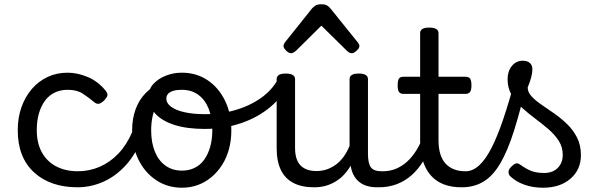

<svg xmlns="http://www.w3.org/2000/svg" viewBox="-20 -859 2804 898"><path d="M344 17Q215 17 139 -53Q63 -123 63 -250Q63 -309 80.5 -358Q98 -407 129 -443Q160 -479 202.5 -499Q245 -519 296 -519Q342 -519 390 -499Q438 -479 474 -435Q485 -421 482 -411.5Q479 -402 468 -390Q455 -377 444 -374Q433 -371 421 -381Q393 -404 366.5 -421.5Q340 -439 296 -439Q263 -439 236 -426Q209 -413 190.5 -388Q172 -363 162 -328.5Q152 -294 152 -250Q152 -190 175.5 -147Q199 -104 242.5 -81Q286 -58 344 -58Q358 -58 365.5 -46.5Q373 -35 373 -20.5Q373 -6 366 5.5Q359 17 344 17Z M342 17Q333 17 328.5 5.5Q324 -6 324 -20.5Q324 -35 329 -46.5Q334 -58 343 -58Q398 -58 446.5 -79Q495 -100 534 -141Q573 -182 599 -243Q604 -252 616.5 -249.5Q629 -247 639.5 -238Q650 -229 646 -219Q617 -140 569.5 -87.5Q522 -35 463.5 -9Q405 17 342 17Z M831 19Q764 19 711 -16Q658 -51 628 -111.5Q598 -172 598 -250Q598 -303 614 -347.5Q630 -392 662 -424.5Q694 -457 743 -475.5Q792 -494 858 -494Q871 -494 874.5 -483Q878 -472 873.5 -461Q869 -450 856 -450Q825 -450 798.5 -441Q772 -432 751.5 -415Q731 -398 716.5 -374Q702 -350 694.5 -318.5Q687 -287 687 -250Q687 -192 704.5 -149.5Q722 -107 754.5 -84Q787 -61 831 -61Q864 -61 890.5 -74Q917 -87 935 -112Q953 -137 963 -172Q973 -207 973 -250Q973 -308 956 -350.5Q939 -393 907 -416Q875 -439 831 -439Q812 -439 803 -451Q794 -463 794 -479Q794 -495 803 -507Q812 -519 831 -519Q898 -519 950 -484.5Q1002 -450 1032 -389Q1062 -328 1062 -250Q1062 -203 1051 -162Q1040 -121 1019 -88Q998 -55 969.5 -31Q941 -7 906 6Q871 19 831 19Z M937 -256Q855 -256 796.5 -274.5Q738 -293 706.5 -327.5Q675 -362 675 -410Q675 -442 697.5 -466.5Q720 -491 755.5 -505Q791 -519 829 -519Q848 -519 857.5 -507Q867 -495 867 -479Q867 -463 857.5 -451Q848 -439 829 -439Q806 -439 790 -434Q774 -429 766 -420Q758 -411 758 -398Q758 -376 780.5 -359.5Q803 -343 843.5 -334Q884 -325 939 -325Q1021 -325 1091.5 -347.5Q1162 -370 1213 -410Q1264 -450 1287 -504Q1290 -509 1303 -506.5Q1316 -504 1327 -495.5Q1338 -487 1332 -474Q1304 -409 1245.5 -359.5Q1187 -310 1107.5 -283Q1028 -256 937 -256Z M1449 17Q1391 17 1352 -3.5Q1313 -24 1293.5 -64.5Q1274 -105 1274 -166V-489Q1274 -502 1284.5 -508.5Q1295 -515 1316 -515Q1338 -515 1349 -508.5Q1360 -502 1360 -489V-166Q1360 -131 1371 -107Q1382 -83 1404.5 -71Q1427 -59 1460 -59Q1488 -59 1512 -68Q1536 -77 1555.5 -92.5Q1575 -108 1590 -130Q1605 -152 1615 -177V-489Q1615 -502 1625.5 -508.5Q1636 -515 1658 -515Q1679 -515 1690 -508.5Q1701 -502 1701 -489V-140Q1701 -95 1714.5 -76.5Q1728 -58 1765 -58Q1779 -58 1786 -46.5Q1793 -35 1791.5 -20.5Q1790 -6 1779 5.5Q1768 17 1746 17Q1720 17 1699.5 11.5Q1679 6 1663.5 -5.5Q1648 -17 1637.5 -34Q1627 -51 1622 -74L1620 -84Q1606 -60 1588.5 -41.5Q1571 -23 1549.5 -10Q1528 3 1503 10Q1478 17 1449 17Z M1751 17Q1737 17 1730.5 5.5Q1724 -6 1725.5 -20.5Q1727 -35 1738 -46.5Q1749 -58 1770 -58Q1804 -58 1832.5 -70Q1861 -82 1884 -103Q1907 -124 1925.5 -153Q1944 -182 1957 -216Q1963 -231 1975 -229.5Q1987 -228 1995.5 -219Q2004 -210 2001 -199Q1985 -148 1961 -108Q1937 -68 1905.5 -40Q1874 -12 1835.5 2.5Q1797 17 1751 17Z M1341 -610Q1331 -610 1318.5 -622Q1306 -634 1306 -644Q1306 -647 1307 -650Q1308 -653 1312 -660L1439 -819Q1445 -826 1454.5 -832.5Q1464 -839 1483 -839Q1502 -839 1511 -832.5Q1520 -826 1526 -819L1654 -660Q1659 -653 1660 -650Q1661 -647 1661 -644Q1661 -634 1648 -622Q1635 -610 1626 -610Q1619 -610 1613 -613.5Q1607 -617 1601 -623L1483 -739L1366 -623Q1359 -617 1353 -613.5Q1347 -610 1341 -610Z M2139 17Q2091 17 2055 3Q2019 -11 1994.5 -39Q1970 -67 1957.5 -108Q1945 -149 1945 -203V-420H1867Q1852 -420 1846 -429Q1840 -438 1840 -460Q1840 -483 1846 -491.5Q1852 -500 1867 -500H1945V-704Q1945 -717 1955.5 -723.5Q1966 -730 1987 -730Q2009 -730 2020 -723.5Q2031 -717 2031 -704V-500H2157Q2172 -500 2178.5 -491.5Q2185 -483 2185 -460Q2185 -438 2178.5 -429Q2172 -420 2157 -420H2031V-203Q2031 -167 2039 -140Q2047 -113 2063 -95Q2079 -77 2102.5 -67.5Q2126 -58 2157 -58Q2171 -58 2178 -46.5Q2185 -35 2183.5 -20.5Q2182 -6 2171 5.5Q2160 17 2139 17Z M2139 17Q2120 17 2113.5 5.5Q2107 -6 2111 -20.5Q2115 -35 2127 -46.5Q2139 -58 2158 -58Q2191 -58 2221 -85.5Q2251 -113 2278.5 -166.5Q2306 -220 2333 -299.5Q2360 -379 2388 -483Q2393 -498 2407.5 -499.5Q2422 -501 2434.5 -493Q2447 -485 2443 -469Q2413 -338 2383.5 -245.5Q2354 -153 2320 -95Q2286 -37 2242 -10Q2198 17 2139 17Z M2519 19Q2473 19 2433 5Q2393 -9 2365 -36Q2358 -44 2358.5 -56Q2359 -68 2373 -81Q2384 -92 2393 -94.5Q2402 -97 2413 -89Q2439 -70 2463.5 -60Q2488 -50 2525 -50Q2565 -50 2588.5 -73.5Q2612 -97 2612 -135Q2612 -171 2593.5 -200Q2575 -229 2545.5 -254.5Q2516 -280 2483 -304.5Q2450 -329 2420.5 -356Q2391 -383 2372.5 -415.5Q2354 -448 2354 -488Q2354 -526 2374 -550.5Q2394 -575 2425 -575Q2446 -575 2458 -564.5Q2470 -554 2470 -535Q2470 -519 2464.5 -497.5Q2459 -476 2448 -450Q2448 -428 2466 -408.5Q2484 -389 2512.5 -369.5Q2541 -350 2572.5 -328Q2604 -306 2632.5 -278.5Q2661 -251 2679 -215.5Q2697 -180 2697 -133Q2697 -66 2648.5 -23.5Q2600 19 2519 19Z"/></svg>

Font: Playwrite BR
Style: Regular
Weight: 400
Designer: Veronika Burian, José Scaglione
Foundry: TypeTogether
Version: Version 1.002